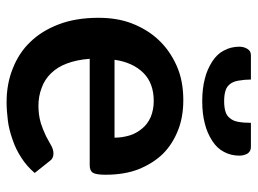

<svg xmlns="http://www.w3.org/2000/svg" viewBox="-118 -645 770 574"><g transform="rotate(90 267.0 -358.0)"><path d="M158.7 -315.4H391.6Q391.6 -337.9 384.8 -360.8Q378.9 -380.4 364.3 -397.9Q351.6 -413.6 330.6 -423.3Q308.1 -432.6 282.2 -432.6Q229 -432.6 198.2 -401.9Q166.5 -370.1 158.7 -315.4ZM473.6 -241.2H155.8Q158.7 -202.1 169.9 -172.9Q180.2 -145 199.2 -125.5Q217.8 -106.4 242.2 -97.7Q267.6 -87.9 296.4 -87.9Q324.2 -87.9 348.6 -95.2Q365.7 -100.6 386.7 -110.4Q392.6 -113.3 402.3 -118.9Q412.1 -124.5 415 -126Q427.2 -132.8 438.5 -132.8Q454.1 -132.8 461.4 -121.6L497.1 -76.7Q476.6 -52.7 451.2 -36.6Q426.8 -20.5 397.9 -10.7Q365.7 0.5 341.3 3.4Q310.1 7.3 285.6 7.3Q231 7.3 186 -10.7Q138.2 -29.3 106 -63Q72.3 -97.2 52.7 -148.9Q33.2 -199.7 33.2 -267.6Q33.2 -323.2 49.8 -366.7Q67.9 -413.6 99.1 -446.8Q130.4 -480.5 176.3 -501Q220.7 -521 279.3 -521Q329.6 -521 369.1 -505.4Q411.1 -488.8 439.5 -460.4Q467.8 -431.6 485.8 -387.7Q502.4 -345.2 502.4 -288.6Q502.4 -260.7 496.6 -251Q490.7 -241.2 473.6 -241.2ZM282.7 -643.1Q300.3 -643.1 313.5 -647Q325.7 -650.4 333.5 -660.6Q341.8 -670.4 344.2 -685.1Q347.2 -701.2 347.2 -723.1H419.9Q432.6 -723.1 439.5 -712.4Q445.3 -701.2 445.3 -688.5Q445.3 -663.6 434.1 -642.6Q423.3 -621.6 400.9 -607.4Q376.5 -591.8 349.6 -585.4Q320.3 -577.6 282.7 -577.6Q244.6 -577.6 215.3 -585.4Q188.5 -591.8 164.1 -607.4Q141.6 -621.6 130.9 -642.6Q119.6 -663.6 119.6 -688.5Q119.6 -701.7 126 -712.4Q132.3 -723.1 145 -723.1H217.8Q217.8 -704.1 221.2 -685.1Q224.1 -669.4 231.4 -660.6Q239.3 -650.4 251.5 -647Q264.2 -643.1 282.7 -643.1Z"/></g></svg>

Font: Lato-SemiBold
Style: Bold
Weight: 500
Designer: Lukasz Dziedzic with Adam Twardoch and Botio Nikoltchev
Foundry: tyPoland Lukasz Dziedzic
Version: ""